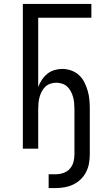

<svg xmlns="http://www.w3.org/2000/svg" viewBox="-20 -755 540 975"><path d="M227 200V130H262Q282 130 301.5 123.5Q321 117 334.5 102Q348 87 353 67.5Q358 48 358 28V-202Q358 -217 356.5 -232.5Q355 -248 351 -262.5Q347 -277 340 -290.5Q333 -304 322 -314.5Q311 -325 296 -330Q281 -335 266 -335Q251 -335 236 -330Q221 -325 210 -314.5Q199 -304 192 -290.5Q185 -277 181 -262.5Q177 -248 175.5 -232.5Q174 -217 174 -202V0H96V-735H444V-665H174V-313Q181 -332 192.5 -349.5Q204 -367 220 -380Q236 -393 256 -399Q276 -405 296 -405Q320 -405 342 -397Q364 -389 381 -373.5Q398 -358 408.5 -337Q419 -316 425.5 -293.5Q432 -271 434 -248Q436 -225 436 -202V28Q436 51 432 74Q428 97 417.5 118Q407 139 390 155.5Q373 172 352 182Q331 192 308 196Q285 200 262 200Z"/></svg>

Font: Iosevka Fuck
Style: Regular
Weight: 400
Monospace: yes
Designer: Belleve Invis
Foundry: Belleve Invis
Version: Version 28.0.7; ttfautohint (v1.8.3)